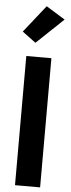

<svg xmlns="http://www.w3.org/2000/svg" viewBox="-67 -1076 408 1107"><g transform="rotate(5 137.5 -522.0)"><path d="M64.7 0H210V-747.6H64.7ZM32.2 -886.2 110.4 -828.1 266.4 -976.1 157 -1043.7Z"/></g></svg>

Font: Roboto Flex
Style: Regular
Weight: 400
Designer: Berlow after Robertson
Foundry: Google
Version: Version 3.200;gftools[0.9.32]